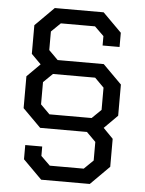

<svg xmlns="http://www.w3.org/2000/svg" viewBox="-53 -743 629 834"><g transform="rotate(5 261.0 -326.0)"><path d="M467 -258 409 -200 452 -156V-34L370 48H158L76 -34V-96H150V-55L190 -16H338L378 -55V-136L338 -176H134L55 -255V-394L112 -451L70 -493V-618L152 -700H365L447 -618V-556H373V-597L333 -636H184L144 -597V-516L184 -476H385L467 -394ZM353 -238 393 -277V-374L353 -414H169L129 -375V-278L169 -238Z"/></g></svg>

Font: Chakra Petch
Style: Regular
Weight: 400
Designer: Katatrad Aksorn Co.,Ltd.
Foundry: Cadson Demak Co.,Ltd.
Version: Version 1.000; ttfautohint (v1.6)